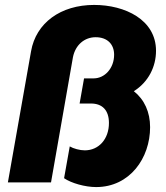

<svg xmlns="http://www.w3.org/2000/svg" viewBox="-20 -740 673 779"><path d="M370 19C507 19 589 -99 589 -224C589 -285 566 -336 523 -370C582 -407 613 -469 613 -534C613 -660 487 -720 362 -720C226 -720 126 -647 106 -532L12 0H187L276 -508C286 -558 323 -589 368 -589C416 -589 443 -560 443 -518C443 -463 405 -422 360 -422H321L303 -320H349C395 -320 422 -293 422 -241C422 -176 381 -130 324 -130C304 -130 278 -137 263 -146L240 -17C269 3 325 19 370 19Z"/></svg>

Font: Fixel Display 20240404 ExBold
Style: Italic
Weight: 800
Italic angle: -10°
Designer: AlfaBravo + MacPaw
Foundry: Kyrylo Tkachov, Marchela Mozhyna, Serhii Makarenko, Maria Weinstein, Zakhar Kryvoshyya
Version: Version 1.211;Glyphs 3.2 (3225)